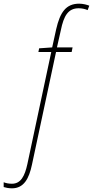

<svg xmlns="http://www.w3.org/2000/svg" viewBox="-151 -785 506 1045"><path d="M-86 240C-21 240 7 187 23 111L154 -502H239L244 -527H159L180 -620C196 -699 220 -740 277 -740C295 -740 313 -736 326 -730L335 -754C323 -759 301 -765 280 -765C208 -765 176 -718 155 -627L133 -527L62 -522L58 -502H128L-2 108C-16 172 -37 215 -86 215C-104 215 -118 212 -131 207V233C-122 236 -104 240 -86 240Z"/></svg>

Font: Noto Sans Condensed Thin
Style: Italic
Weight: 100
Width: 3
Italic angle: -12°
Designer: Monotype Design Team
Foundry: Monotype Imaging Inc.
Version: Version 2.013